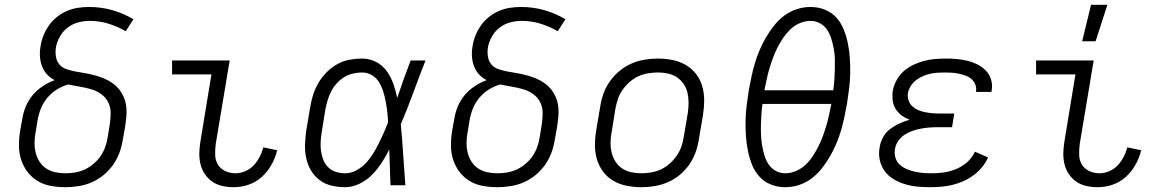

<svg xmlns="http://www.w3.org/2000/svg" viewBox="-20 -772 4840 800"><path d="M252 8Q221 8 191 2.5Q161 -3 136.5 -18Q112 -33 94.5 -56Q77 -79 68 -107Q59 -135 59 -166Q59 -197 64 -228L73 -277Q77 -303 87.5 -328.5Q98 -354 116.5 -376Q135 -398 159 -413.5Q183 -429 208 -438Q190 -447 176.5 -461.5Q163 -476 155.5 -495Q148 -514 146.5 -535.5Q145 -557 149 -579Q152 -601 161 -623.5Q170 -646 184 -666Q198 -686 217.5 -701.5Q237 -717 259.5 -726.5Q282 -736 305 -739.5Q328 -743 351 -743Q402 -743 448.5 -729.5Q495 -716 536 -692L504 -642Q471 -661 433 -673Q395 -685 354 -685Q331 -685 307 -679Q283 -673 262.5 -657.5Q242 -642 229.5 -619.5Q217 -597 213 -574Q210 -555 213 -536Q216 -517 227.5 -503.5Q239 -490 256.5 -484Q274 -478 292.5 -474.5Q311 -471 329.5 -468Q348 -465 366 -460.5Q384 -456 401 -450Q418 -444 434 -435Q450 -426 463 -414Q476 -402 485.5 -387Q495 -372 500.5 -354.5Q506 -337 507 -318Q508 -299 506 -280Q504 -261 501 -242L492 -192Q488 -165 478.5 -138Q469 -111 452 -86.5Q435 -62 412 -43Q389 -24 362.5 -12.5Q336 -1 307.5 3.5Q279 8 252 8ZM252 -50Q273 -50 293.5 -53.5Q314 -57 333.5 -66Q353 -75 370.5 -90Q388 -105 400 -123Q412 -141 419 -161Q426 -181 429 -202L437 -251Q441 -276 441 -301Q441 -326 430.5 -346.5Q420 -367 401 -380.5Q382 -394 359 -400.5Q336 -407 312 -411Q288 -415 264 -420Q239 -413 216 -398.5Q193 -384 176 -363Q159 -342 149.5 -317.5Q140 -293 136 -268L128 -218Q124 -197 124 -175.5Q124 -154 129 -134.5Q134 -115 145 -98Q156 -81 172.5 -70Q189 -59 210 -54.5Q231 -50 252 -50Z M954 8Q930 8 907 3Q884 -2 865.5 -14.5Q847 -27 834 -46Q821 -65 815.5 -87.5Q810 -110 810.5 -134Q811 -158 815 -182L861 -462H697V-520H937L879 -173Q876 -150 876.5 -127.5Q877 -105 887.5 -87Q898 -69 918 -59.5Q938 -50 961 -50Q981 -50 1001.5 -58.5Q1022 -67 1037 -83Q1052 -99 1062 -118.5Q1072 -138 1077 -158L1135 -146Q1128 -116 1112 -87Q1096 -58 1071.5 -35.5Q1047 -13 1016 -2.5Q985 8 954 8Z M1418 8Q1389 8 1361.5 1.5Q1334 -5 1312 -21.5Q1290 -38 1276 -61.5Q1262 -85 1256 -112.5Q1250 -140 1251 -169.5Q1252 -199 1256 -228L1273 -328Q1277 -354 1285.5 -379.5Q1294 -405 1308 -428.5Q1322 -452 1341.5 -471.5Q1361 -491 1385 -504.5Q1409 -518 1435.5 -523Q1462 -528 1488 -528Q1520 -528 1547 -514Q1574 -500 1591.5 -475.5Q1609 -451 1619 -422.5Q1629 -394 1635 -364Q1648 -403 1662 -442Q1676 -481 1691 -520H1753Q1727 -454 1702.5 -387Q1678 -320 1650 -254Q1656 -191 1660 -127Q1664 -63 1669 0H1607Q1606 -37 1604.5 -74.5Q1603 -112 1602 -149Q1588 -121 1570.5 -94Q1553 -67 1530.5 -44Q1508 -21 1478 -6.5Q1448 8 1418 8ZM1419 -50Q1442 -50 1464.5 -62Q1487 -74 1504 -92Q1521 -110 1534 -131Q1547 -152 1558 -174Q1569 -196 1579 -218.5Q1589 -241 1597 -263Q1596 -285 1593.5 -307Q1591 -329 1587 -350Q1583 -371 1576.5 -391.5Q1570 -412 1559 -430Q1548 -448 1529.5 -459Q1511 -470 1488 -470Q1470 -470 1450.5 -465.5Q1431 -461 1414 -450.5Q1397 -440 1383 -424.5Q1369 -409 1360 -391.5Q1351 -374 1345.5 -355.5Q1340 -337 1336 -318L1320 -218Q1317 -199 1316 -179Q1315 -159 1318 -140Q1321 -121 1328 -104Q1335 -87 1348.5 -74Q1362 -61 1380.5 -55.5Q1399 -50 1419 -50Z M2052 8Q2021 8 1991 2.5Q1961 -3 1936.5 -18Q1912 -33 1894.5 -56Q1877 -79 1868 -107Q1859 -135 1859 -166Q1859 -197 1864 -228L1873 -277Q1877 -303 1887.5 -328.5Q1898 -354 1916.5 -376Q1935 -398 1959 -413.5Q1983 -429 2008 -438Q1990 -447 1976.5 -461.5Q1963 -476 1955.5 -495Q1948 -514 1946.5 -535.5Q1945 -557 1949 -579Q1952 -601 1961 -623.5Q1970 -646 1984 -666Q1998 -686 2017.5 -701.5Q2037 -717 2059.5 -726.5Q2082 -736 2105 -739.5Q2128 -743 2151 -743Q2202 -743 2248.5 -729.5Q2295 -716 2336 -692L2304 -642Q2271 -661 2233 -673Q2195 -685 2154 -685Q2131 -685 2107 -679Q2083 -673 2062.5 -657.5Q2042 -642 2029.5 -619.5Q2017 -597 2013 -574Q2010 -555 2013 -536Q2016 -517 2027.5 -503.5Q2039 -490 2056.5 -484Q2074 -478 2092.5 -474.5Q2111 -471 2129.5 -468Q2148 -465 2166 -460.5Q2184 -456 2201 -450Q2218 -444 2234 -435Q2250 -426 2263 -414Q2276 -402 2285.5 -387Q2295 -372 2300.5 -354.5Q2306 -337 2307 -318Q2308 -299 2306 -280Q2304 -261 2301 -242L2292 -192Q2288 -165 2278.5 -138Q2269 -111 2252 -86.5Q2235 -62 2212 -43Q2189 -24 2162.5 -12.5Q2136 -1 2107.5 3.5Q2079 8 2052 8ZM2052 -50Q2073 -50 2093.5 -53.5Q2114 -57 2133.5 -66Q2153 -75 2170.5 -90Q2188 -105 2200 -123Q2212 -141 2219 -161Q2226 -181 2229 -202L2237 -251Q2241 -276 2241 -301Q2241 -326 2230.5 -346.5Q2220 -367 2201 -380.5Q2182 -394 2159 -400.5Q2136 -407 2112 -411Q2088 -415 2064 -420Q2039 -413 2016 -398.5Q1993 -384 1976 -363Q1959 -342 1949.5 -317.5Q1940 -293 1936 -268L1928 -218Q1924 -197 1924 -175.5Q1924 -154 1929 -134.5Q1934 -115 1945 -98Q1956 -81 1972.5 -70Q1989 -59 2010 -54.5Q2031 -50 2052 -50Z M2652 8Q2621 8 2591 2Q2561 -4 2536 -18.5Q2511 -33 2493.5 -56Q2476 -79 2467.5 -107Q2459 -135 2459 -166Q2459 -197 2464 -228L2481 -328Q2485 -355 2494.5 -382Q2504 -409 2521.5 -433.5Q2539 -458 2562 -477Q2585 -496 2612 -507.5Q2639 -519 2666.5 -523.5Q2694 -528 2721 -528Q2752 -528 2782 -522Q2812 -516 2837 -501.5Q2862 -487 2880 -464Q2898 -441 2906 -413Q2914 -385 2914 -354Q2914 -323 2909 -292L2892 -192Q2888 -165 2878.5 -138Q2869 -111 2852 -86.5Q2835 -62 2812 -43Q2789 -24 2762 -12.5Q2735 -1 2707 3.5Q2679 8 2652 8ZM2652 -50Q2672 -50 2693 -53.5Q2714 -57 2733.5 -66Q2753 -75 2770 -90Q2787 -105 2799.5 -123Q2812 -141 2819 -161Q2826 -181 2829 -202L2846 -302Q2849 -323 2849 -344.5Q2849 -366 2844.5 -385.5Q2840 -405 2828.5 -422Q2817 -439 2800.5 -450Q2784 -461 2763.5 -465.5Q2743 -470 2722 -470Q2702 -470 2680.5 -466.5Q2659 -463 2639.5 -454Q2620 -445 2603 -430Q2586 -415 2573.5 -397Q2561 -379 2554.5 -359Q2548 -339 2544 -318L2528 -218Q2524 -197 2524 -175.5Q2524 -154 2529 -134.5Q2534 -115 2545 -98Q2556 -81 2572.5 -70Q2589 -59 2610 -54.5Q2631 -50 2652 -50Z M3252 8Q3220 8 3191.5 -3.5Q3163 -15 3143.5 -37Q3124 -59 3113 -87Q3102 -115 3096 -145Q3090 -175 3088 -206Q3086 -237 3086.5 -268.5Q3087 -300 3091 -332Q3095 -364 3100 -396Q3105 -424 3111 -452Q3117 -480 3125 -507.5Q3133 -535 3144.5 -562Q3156 -589 3171 -615Q3186 -641 3205 -665Q3224 -689 3248 -707Q3272 -725 3300.5 -734Q3329 -743 3357 -743Q3389 -743 3417.5 -731.5Q3446 -720 3465.5 -698Q3485 -676 3496 -648Q3507 -620 3513 -590Q3519 -560 3521 -529Q3523 -498 3522.5 -466.5Q3522 -435 3518 -403Q3514 -371 3509 -339Q3504 -311 3498 -283Q3492 -255 3484 -227.5Q3476 -200 3464.5 -173Q3453 -146 3438 -120Q3423 -94 3404 -70Q3385 -46 3361 -28Q3337 -10 3308.5 -1Q3280 8 3252 8ZM3452 -396Q3455 -418 3456.5 -440Q3458 -462 3458.5 -484Q3459 -506 3458.5 -527.5Q3458 -549 3454 -569.5Q3450 -590 3444 -610Q3438 -630 3427 -647Q3416 -664 3397.5 -674.5Q3379 -685 3357 -685Q3335 -685 3312.5 -675.5Q3290 -666 3273 -649.5Q3256 -633 3242.5 -613Q3229 -593 3218.5 -572Q3208 -551 3200 -529Q3192 -507 3185.5 -485Q3179 -463 3174.5 -441Q3170 -419 3165 -396ZM3252 -50Q3274 -50 3296.5 -59.5Q3319 -69 3336.5 -85.5Q3354 -102 3367 -122Q3380 -142 3390.5 -163Q3401 -184 3409 -206Q3417 -228 3423.5 -250Q3430 -272 3434.5 -294Q3439 -316 3444 -339H3157Q3154 -317 3152.5 -295Q3151 -273 3150.5 -251Q3150 -229 3151 -207.5Q3152 -186 3155.5 -165.5Q3159 -145 3165 -125Q3171 -105 3182 -88Q3193 -71 3211.5 -60.5Q3230 -50 3252 -50Z M3856 8Q3829 8 3802.5 5.5Q3776 3 3751 -4.5Q3726 -12 3704 -25Q3682 -38 3667 -58Q3652 -78 3646 -104Q3640 -130 3645 -157Q3648 -179 3659 -199.5Q3670 -220 3688.5 -234Q3707 -248 3728 -257.5Q3749 -267 3770 -273Q3752 -280 3737 -291Q3722 -302 3712 -318Q3702 -334 3699.5 -354Q3697 -374 3700 -394Q3704 -416 3715.5 -437.5Q3727 -459 3745 -475Q3763 -491 3785 -501.5Q3807 -512 3829.5 -518Q3852 -524 3875 -526Q3898 -528 3921 -528Q3944 -528 3967 -526Q3990 -524 4012 -518.5Q4034 -513 4053.5 -503Q4073 -493 4088 -477.5Q4103 -462 4109.5 -440.5Q4116 -419 4112 -395L4111 -389H4046L4047 -392Q4049 -407 4043.5 -420.5Q4038 -434 4027.5 -443Q4017 -452 4003 -457Q3989 -462 3975 -465Q3961 -468 3946.5 -469Q3932 -470 3917 -470Q3901 -470 3885.5 -469Q3870 -468 3855 -464.5Q3840 -461 3825 -454.5Q3810 -448 3797 -438Q3784 -428 3775 -414Q3766 -400 3763 -384Q3761 -369 3765.5 -354.5Q3770 -340 3780.5 -330Q3791 -320 3804.5 -314Q3818 -308 3832.5 -305Q3847 -302 3862 -300.5Q3877 -299 3893 -299H3956L3947 -242H3884Q3867 -242 3849.5 -240.5Q3832 -239 3814.5 -235.5Q3797 -232 3780 -226Q3763 -220 3747.5 -209.5Q3732 -199 3721.5 -183Q3711 -167 3709 -150Q3706 -132 3711 -115Q3716 -98 3728.5 -86.5Q3741 -75 3757 -68Q3773 -61 3790 -57Q3807 -53 3825 -51.5Q3843 -50 3861 -50Q3887 -50 3912.5 -53.5Q3938 -57 3963.5 -67.5Q3989 -78 4010 -96.5Q4031 -115 4042 -140L4097 -116Q4087 -94 4071.5 -75Q4056 -56 4036 -41.5Q4016 -27 3993.5 -17Q3971 -7 3948 -1.5Q3925 4 3902 6Q3879 8 3856 8Z M4554 8Q4530 8 4507 3Q4484 -2 4465.5 -14.5Q4447 -27 4434 -46Q4421 -65 4415.5 -87.5Q4410 -110 4410.5 -134Q4411 -158 4415 -182L4461 -462H4297V-520H4537L4479 -173Q4476 -150 4476.5 -127.5Q4477 -105 4487.5 -87Q4498 -69 4518 -59.5Q4538 -50 4561 -50Q4581 -50 4601.5 -58.5Q4622 -67 4637 -83Q4652 -99 4662 -118.5Q4672 -138 4677 -158L4735 -146Q4728 -116 4712 -87Q4696 -58 4671.5 -35.5Q4647 -13 4616 -2.5Q4585 8 4554 8ZM4489 -600 4526 -752H4594L4545 -600Z"/></svg>

Font: Iosevka Light Extended
Style: Italic
Weight: 300
Width: 7
Italic angle: -9°
Monospace: yes
Designer: Belleve Invis
Foundry: Belleve Invis
Version: Version 32.5.0; ttfautohint (v1.8.4)